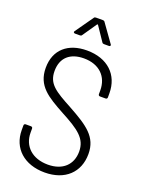

<svg xmlns="http://www.w3.org/2000/svg" viewBox="-166 -976 808 1064"><g transform="rotate(20 238.0 -444.0)"><path d="M131 -773H159C164 -773 168 -774 171 -779L228 -862C229 -864 233 -864 234 -862L290 -779C293 -774 297 -773 302 -773H331C336 -773 339 -776 339 -779C339 -781 339 -783 337 -785L262 -890C259 -895 255 -896 250 -896H210C205 -896 201 -895 198 -890L124 -785C119 -779 123 -773 131 -773ZM235 8C355 8 429 -63 429 -171C429 -272 362 -316 246 -380C142 -436 95 -464 95 -540C95 -619 145 -661 225 -661C316 -661 370 -606 370 -525V-503C370 -497 374 -493 380 -493H413C419 -493 423 -497 423 -503V-527C423 -636 348 -708 226 -708C115 -708 43 -647 43 -540C43 -433 115 -392 217 -336C324 -279 376 -243 376 -166C376 -89 324 -39 237 -39C145 -39 87 -93 87 -173V-197C87 -203 83 -207 77 -207H46C40 -207 36 -203 36 -197V-170C36 -63 114 8 235 8Z"/></g></svg>

Font: Barlow Semi Condensed Light
Style: Regular
Weight: 300
Width: 4
Designer: Jeremy Tribby
Foundry: Tribby Type
Version: Version 1.422;hotconv 1.0.109;makeotfexe 2.5.65596